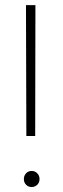

<svg xmlns="http://www.w3.org/2000/svg" viewBox="-20 -731 246 754"><path d="M118.2 -196.8H83.5L82 -710.9H119.1ZM104.5 -59.6Q117.7 -59.6 126.5 -50.3Q135.3 -41 135.3 -27.8Q135.3 -14.6 126.5 -5.6Q117.7 3.4 104.5 3.4Q90.8 3.4 82.3 -5.6Q73.7 -14.6 73.7 -27.8Q73.7 -41 82.3 -50.3Q90.8 -59.6 104.5 -59.6Z"/></svg>

Font: Robert Sans ExtraLight
Style: Regular
Weight: 250
Designer: Christian Robertson (extended by Adam Twardoch)
Foundry: Google
Version: Version 12.135;April 2, 2019;FontCreator 11.5.0.2425 64-bit;